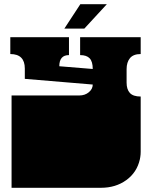

<svg xmlns="http://www.w3.org/2000/svg" viewBox="-20 -893 725 913"><path d="M35 -171V-172Q35 -185 35 -191Q35 -197 35 -209V-260Q35 -269 35 -273.5Q35 -278 35 -282.5Q35 -287 35 -296V-297Q35 -310 35 -316Q35 -322 35 -334V-439H357Q384 -439 402.5 -454.5Q421 -470 421 -491L98 -518V-567Q98 -636 29 -636V-716H308V-631Q262 -631 262 -578L421 -565Q421 -600 406.5 -615.5Q392 -631 361 -631V-716H649V-636Q614 -636 598 -616.5Q582 -597 582 -564V-500Q582 -468 597.5 -451Q613 -434 649 -434V-334Q649 -321 649 -315Q649 -309 649 -297V-296Q649 -287 649 -282.5Q649 -278 649 -273.5Q649 -269 649 -260V-209Q649 -196 649 -190Q649 -184 649 -172V-171Q649 -165 648.5 -158.5Q648 -152 647 -146Q646 -140 645 -135Q631 -73 580.5 -36.5Q530 0 460 0H35V-135Q35 -144 35 -148.5Q35 -153 35 -157.5Q35 -162 35 -171ZM362 -873H488L381 -757H286Z"/></svg>

Font: Danfo
Style: Regular
Weight: 400
Version: Version 1.000;Glyphs 3.2 (3236)